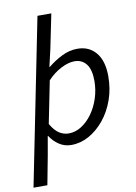

<svg xmlns="http://www.w3.org/2000/svg" viewBox="-109 -776 742 1045"><g transform="rotate(-10 262.5 -253.0)"><path d="M-10.3 205.1 173.3 -712.4H249.9L211 -522.2L188.8 -426.4H190.8Q227.2 -456.2 269.2 -477.1Q311.1 -498.1 355.9 -498.1Q420 -498.1 457.9 -452.5Q495.9 -406.9 495.9 -321.7Q495.9 -251.9 474.2 -191.2Q452.5 -130.5 415 -84.9Q377.5 -39.4 331 -13.7Q284.4 12 233.7 12Q196.2 12 166.3 -7.9Q136.3 -27.7 116.9 -58.4H114.9L96.6 45.7L66.3 205.1ZM230.5 -52.3Q267 -52.3 300.6 -73.5Q334.2 -94.8 360.3 -130.9Q386.4 -166.9 401.8 -213.6Q417.1 -260.3 417.1 -310.5Q417.1 -372.9 393.2 -403.4Q369.3 -433.8 328.1 -433.8Q294.6 -433.8 253.7 -412.8Q212.8 -391.9 178.4 -355.1L131.7 -121.9Q153 -84.5 177.6 -68.4Q202.2 -52.3 230.5 -52.3Z"/></g></svg>

Font: Source Sans 3
Style: Italic
Weight: 200
Italic angle: -11°
Designer: Paul D. Hunt
Foundry: Adobe
Version: Version 3.046;hotconv 1.0.118;makeotfexe 2.5.65603